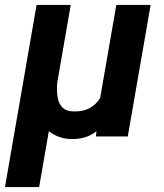

<svg xmlns="http://www.w3.org/2000/svg" viewBox="-40 -548 659 771"><path d="M427.2 -528.3H564.9L473.1 0H345.2L357.9 -129.9ZM392.6 -246.1 444.3 -248Q439.9 -204.6 428 -158.9Q416 -113.3 393.3 -74.2Q370.6 -35.2 334 -11.7Q297.4 11.7 244.6 10.3Q212.9 9.8 184.3 -3.7Q155.8 -17.1 135.7 -41.3Q115.7 -65.4 111.3 -98.6L119.1 -225.1H190.4Q188.5 -204.1 189 -182.6Q189.5 -161.1 195.1 -142.8Q200.7 -124.5 214.8 -112.8Q229 -101.1 255.4 -100.6Q289.6 -99.6 313.7 -110.8Q337.9 -122.1 353.8 -142.6Q369.6 -163.1 379.2 -189.9Q388.7 -216.8 392.6 -246.1ZM106.9 -528.3H244.1L117.2 203.1H-20Z"/></svg>

Font: Roboto
Style: Bold Italic
Weight: 700
Italic angle: -12°
Designer: Christian Robertson
Foundry: Google
Version: Version 3.0